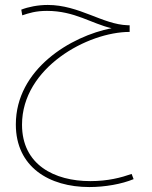

<svg xmlns="http://www.w3.org/2000/svg" viewBox="-20 -485 616 776"><path d="M341 271C404 271 472 259 520 239L512 218C469 233 416 247 345 247C200 247 69 181 69 19C69 -212 335 -356 504 -356V-383H496C395 -386 300 -465 173 -465C133 -465 94 -457 66 -446L70 -423C97 -432 124 -441 170 -441C282 -441 351 -389 431 -371C267 -339 44 -206 44 18C44 190 179 271 341 271Z"/></svg>

Font: Noto Sans Arabic UI SmCn Th
Style: Regular
Weight: 100
Width: 4
Designer: Monotype Design Team, Nadine Chahine and Nizar Qandah
Foundry: Monotype Imaging Inc.
Version: Version 2.010